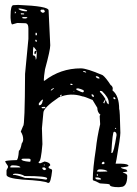

<svg xmlns="http://www.w3.org/2000/svg" viewBox="-20 -736 561 789"><path d="M35.2 -714.8 54.7 -715.8Q179.7 -710.9 179.7 -693.4L186.5 -549.8Q186.5 -530.3 165 -451.2Q160.2 -419.9 160.2 -410.2V-404.3H163.1Q228.5 -455.1 312.5 -455.1Q336.9 -455.1 402.3 -426.8Q415 -417 434.6 -386.7Q441.4 -382.8 443.4 -374L442.4 -364.3Q469.7 -342.8 469.7 -287.1Q472.7 -287.1 474.6 -191.4V-189.5Q474.6 -171.9 459 -82L455.1 -63.5H475.6Q507.8 -62.5 507.8 -54.7Q507.8 -50.8 476.6 -47.9Q476.6 -43.9 499 -39.1L502.9 -33.2V-31.2Q484.4 -28.3 484.4 -26.4Q502.9 -22.5 502.9 -13.7Q502.9 32.2 476.6 32.2L468.8 33.2Q430.7 33.2 430.7 22.5Q430.7 19.5 390.6 17.6Q373 7.8 362.3 4.9L361.3 1Q361.3 -42 374 -124Q378.9 -171.9 391.6 -225.6L389.6 -259.8L392.6 -264.6Q379.9 -274.4 379.9 -293Q368.2 -313.5 360.4 -325.2Q326.2 -339.8 319.3 -339.8Q269.5 -356.4 221.7 -335.9Q158.2 -293 158.2 -272.5L152.3 -209L154.3 -143.6Q148.4 -71.3 139.6 -71.3L138.7 -66.4L142.6 -65.4H146.5L163.1 -72.3Q186.5 -68.4 186.5 -56.6L179.7 -50.8V-46.9Q180.7 -43.9 192.4 -40L194.3 -35.2Q188.5 15.6 179.7 15.6H176.8Q164.1 6.8 72.3 2Q6.8 -3.9 6.8 -17.6V-33.2Q5.9 -37.1 12.7 -47.9V-53.7Q1 -70.3 1 -73.2Q5.9 -77.1 47.9 -78.1Q54.7 -78.1 57.6 -116.2Q64.5 -120.1 69.3 -146.5Q75.2 -154.3 75.2 -163.1V-164.1Q75.2 -179.7 65.4 -195.3L75.2 -218.8Q82 -218.8 83 -432.6L96.7 -576.2V-619.1Q96.7 -640.6 83 -640.6L50.8 -641.6L30.3 -635.7Q25.4 -635.7 23.4 -662.1V-671.9Q23.4 -714.8 35.2 -714.8ZM33.2 -19.5V-17.6H35.2Q47.9 -17.6 83 -4.9Q136.7 -3.9 168 2H170.9L173.8 -2V-2.9Q173.8 -12.7 81.1 -12.7Q65.4 -22.5 42 -22.5Q33.2 -21.5 33.2 -19.5ZM437.5 -107.4H440.4Q447.3 -107.4 459 -180.7Q459 -191.4 452.1 -194.3H448.2Q442.4 -194.3 437.5 -107.4ZM408.2 -310.5 414.1 -326.2Q418 -318.4 418.9 -314.5Q422.9 -307.6 426.8 -307.6V-315.4Q426.8 -335 399.4 -361.3L394.5 -362.3H390.6V-358.4Q404.3 -344.7 413.1 -329.1L404.3 -314.5ZM118.2 -543.9Q115.2 -538.1 115.2 -508.8Q127 -508.8 127 -491.2H127.9Q130.9 -497.1 130.9 -511.7V-524.4H129.9L126 -513.7H122.1L121.1 -519.5Q123 -527.3 125 -527.3L130.9 -525.4Q128.9 -531.2 118.2 -543.9ZM68.4 -81.1Q68.4 -74.2 100.6 -71.3H102.5L105.5 -73.2V-81.1Q103.5 -84 97.7 -84H78.1Q68.4 -84 68.4 -81.1ZM377.9 -31.2H379.9L389.6 -30.3L419.9 -31.2L420.9 -32.2V-33.2Q411.1 -40 389.6 -40Q380.9 -40 377.9 -31.2ZM22.5 -50.8V-47.9H29.3H63.5Q63.5 -55.7 33.2 -56.6Q23.4 -56.6 22.5 -50.8ZM300.8 -373 293.9 -372.1V-367.2Q315.4 -356.4 321.3 -356.4L325.2 -361.3Q325.2 -367.2 300.8 -373ZM56.6 -701.2V-698.2Q68.4 -689.5 89.8 -689.5L91.8 -693.4Q71.3 -701.2 56.6 -701.2ZM139.6 -311.5V-303.7H142.6Q152.3 -303.7 155.3 -321.3L156.2 -322.3V-327.1H155.3Q148.4 -323.2 139.6 -311.5ZM149.4 -696.3 145.5 -691.4Q148.4 -686.5 154.3 -683.6H155.3Q162.1 -683.6 164.1 -688.5V-690.4L160.2 -696.3ZM382.8 -6.8H372.1V-3.9Q373 2 384.8 2H394.5V-1Q394.5 -3.9 382.8 -6.8ZM156.2 -47.9 154.3 -46.9V-42L160.2 -37.1H165L169.9 -41V-42L163.1 -47.9ZM76.2 -666 71.3 -665V-663.1Q72.3 -660.2 78.1 -660.2H85.9L91.8 -662.1V-665L85.9 -666ZM398.4 -65.4V-61.5H406.2L409.2 -63.5V-68.4L406.2 -71.3Q400.4 -71.3 398.4 -65.4ZM150.4 -293.9 153.3 -291H160.2Q166 -291 167 -293.9L164.1 -296.9H160.2Q152.3 -296.9 150.4 -293.9ZM374 -422.9V-419.9Q377.9 -413.1 388.7 -413.1V-416Q384.8 -422.9 374 -422.9ZM356.4 -348.6V-346.7Q356.4 -337.9 366.2 -337.9V-338.9Q365.2 -348.6 356.4 -348.6ZM127.9 -602.5 126 -599.6V-592.8L127.9 -589.8L131.8 -592.8V-598.6ZM68.4 -681.6H65.4V-680.7L66.4 -676.8H79.1V-680.7ZM188.5 -364.3H191.4Q202.1 -372.1 202.1 -374H199.2Q189.5 -369.1 188.5 -364.3ZM448.2 -336.9 445.3 -334V-332L451.2 -328.1H453.1L455.1 -330.1L450.2 -336.9ZM322.3 -444.3H321.3V-443.4Q321.3 -440.4 334 -437.5V-438.5Q334 -443.4 322.3 -444.3ZM127 -573.2 125 -570.3V-567.4L127.9 -564.5L131.8 -565.4V-568.4L127.9 -573.2ZM275.4 -391.6H268.6V-389.6L271.5 -386.7H278.3V-388.7ZM230.5 -346.7 226.6 -342.8V-339.8H229.5L233.4 -343.8V-346.7ZM379.9 -20.5 377 -17.6V-16.6L379.9 -13.7H381.8L382.8 -17.6ZM42 -688.5H41V-680.7H42L44.9 -683.6V-686.5ZM455.1 -210.9 452.1 -209 455.1 -206.1H457V-209ZM164.1 -59.6H160.2V-56.6H164.1ZM283.2 -362.3 281.2 -360.4H285.2V-362.3ZM415 -329.1 414.1 -327.1Q412.1 -327.1 414.1 -329.1L415 -330.1Z"/></svg>

Font: Love Ya Like A Sister
Style: Regular
Weight: 400
Designer: Kimberly Geswein
Foundry: Kimberly Geswein
Version: Version 1.002 2007